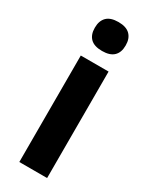

<svg xmlns="http://www.w3.org/2000/svg" viewBox="-182 -724 605 766"><g transform="rotate(30 121.0 -341.0)"><path d="M185 0H57V-490.5H185ZM121 -548.5Q84.5 -548.5 67.2 -565.8Q50 -583 50 -613.5V-616Q50 -646.5 67.2 -664Q84.5 -681.5 121 -681.5Q157 -681.5 174.5 -664Q192 -646.5 192 -616V-613.5Q192 -582.5 174.5 -565.5Q157 -548.5 121 -548.5Z"/></g></svg>

Font: Anek Malayalam SemiBold
Style: Regular
Weight: 600
Version: Version 1.003